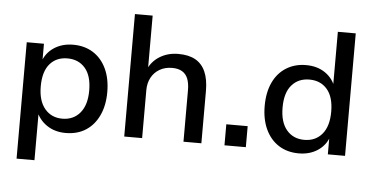

<svg xmlns="http://www.w3.org/2000/svg" viewBox="-56 -813 2136 1101"><g transform="rotate(5 1011.5 -262.5)"><path d="M74 180V-490H173V-381H166Q183 -436 230 -467.5Q277 -499 341 -499Q407 -499 456 -468Q505 -437 532 -380Q559 -323 559 -245Q559 -168 532 -110.5Q505 -53 456.5 -22Q408 9 341 9Q278 9 232 -22.5Q186 -54 168 -105H177V180ZM315 -71Q379 -71 417 -116.5Q455 -162 455 -245Q455 -330 417 -374Q379 -418 315 -418Q251 -418 213.5 -374Q176 -330 176 -245Q176 -162 214 -116.5Q252 -71 315 -71Z M678 0V-705H780V-387H770Q792 -441 839 -470Q886 -499 946 -499Q1006 -499 1044.5 -477.5Q1083 -456 1102.5 -412Q1122 -368 1122 -301V0H1019V-295Q1019 -336 1008.5 -362.5Q998 -389 975.5 -402.5Q953 -416 918 -416Q877 -416 846 -398Q815 -380 798 -348.5Q781 -317 781 -276V0Z M1255 0V-121H1378V0Z M1683 9Q1617 9 1568 -22Q1519 -53 1492 -110.5Q1465 -168 1465 -245Q1465 -323 1491.5 -380Q1518 -437 1567.5 -468Q1617 -499 1682 -499Q1746 -499 1791.5 -468Q1837 -437 1854 -385H1846V-705H1949V0H1850V-109H1857Q1840 -54 1793.5 -22.5Q1747 9 1683 9ZM1708 -71Q1772 -71 1810 -116Q1848 -161 1848 -245Q1848 -330 1810 -374Q1772 -418 1708 -418Q1644 -418 1606 -374Q1568 -330 1568 -245Q1568 -161 1606 -116Q1644 -71 1708 -71Z"/></g></svg>

Font: Nunito Sans 11pt SemiBold
Style: Regular
Weight: 600
Version: Version 3.101;gftools[0.9.27]